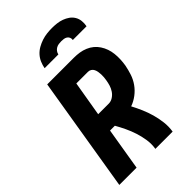

<svg xmlns="http://www.w3.org/2000/svg" viewBox="-278 -1056 1156 1156"><g transform="rotate(-45 300.0 -477.5)"><path d="M21 0 142 -735H369Q393 -735 416 -731.5Q439 -728 460.5 -719Q482 -710 499 -696Q516 -682 528.5 -663Q541 -644 548.5 -622.5Q556 -601 558.5 -577.5Q561 -554 560 -530Q559 -506 555 -482Q549 -451 539 -420.5Q529 -390 510 -363Q491 -336 464 -315.5Q437 -295 406 -284Q423 -252 437.5 -218.5Q452 -185 462 -149.5Q472 -114 476.5 -76Q481 -38 475 0H328Q334 -37 328.5 -73.5Q323 -110 312 -144Q301 -178 286 -209.5Q271 -241 254 -271H213L168 0ZM232 -391H322Q341 -391 358 -402Q375 -413 386 -429.5Q397 -446 402.5 -464Q408 -482 411 -501Q413 -512 414 -524Q415 -536 414.5 -548Q414 -560 412 -571.5Q410 -583 405 -593Q400 -603 390.5 -609Q381 -615 369 -615H270ZM200 -815Q204 -837 213 -858Q222 -879 237.5 -896Q253 -913 273.5 -924.5Q294 -936 315.5 -943Q337 -950 358.5 -952.5Q380 -955 402 -955Q423 -955 444 -952.5Q465 -950 484 -943Q503 -936 519.5 -924.5Q536 -913 546.5 -895.5Q557 -878 559 -857Q561 -836 557 -815H440Q442 -826 438 -835.5Q434 -845 425.5 -850.5Q417 -856 406.5 -857.5Q396 -859 386 -859Q375 -859 364 -857.5Q353 -856 343 -850.5Q333 -845 326 -835.5Q319 -826 317 -815Z"/></g></svg>

Font: Iosevka Curly HvExObl
Style: Regular
Weight: 900
Width: 7
Italic angle: -9°
Monospace: yes
Designer: Belleve Invis
Foundry: Belleve Invis
Version: Version 11.1.0; ttfautohint (v1.8.3)